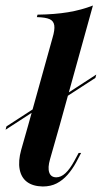

<svg xmlns="http://www.w3.org/2000/svg" viewBox="-33 -661 367 693"><path d="M129.8 -262.1 133.1 -274.2 314.5 -391.9 311.3 -379.8ZM-12.9 -192.7 -9.7 -204.8 118.5 -287.9 115.3 -275.8ZM68.5 -208.1 156.5 -524.2Q165.3 -553.2 162.9 -569.4Q160.5 -585.5 146 -591.9Q131.5 -598.4 100 -599.2L102.4 -608.1Q164.5 -608.9 212.9 -616.9Q261.3 -625 302.4 -641.1L182.3 -208.1ZM147.6 -86.3Q138.7 -55.6 144.8 -38.3Q150.8 -21 170.2 -21Q187.1 -21 203.2 -35.9Q219.4 -50.8 235.5 -80.6L250.8 -108.9H259.7L241.9 -75Q228.2 -50 210.9 -30.2Q193.5 -10.5 171.8 0.8Q150 12.1 121 12.1Q85.5 11.3 64.5 -4.4Q43.5 -20.2 37.9 -50Q32.3 -79.8 43.5 -120.2L68.5 -208.1H182.3Z"/></svg>

Font: Playfair 144pt
Style: Bold Italic
Weight: 700
Italic angle: -15.6°
Designer: Claus Eggers Sørensen
Foundry: Claus Eggers Sørensen
Version: Version 2.203